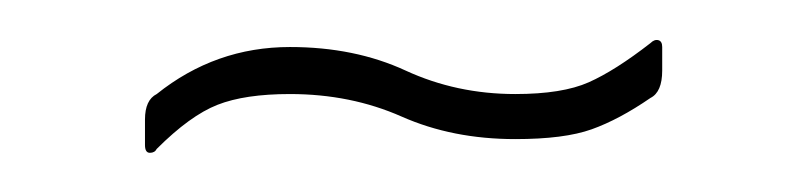

<svg xmlns="http://www.w3.org/2000/svg" viewBox="-20 -307 412 98"><path d="M312 -285Q314 -287 316 -286.5Q318 -286 318 -283V-271Q318 -260 312 -257Q296 -246 282 -241Q268 -236 243 -236Q211 -236 185 -247.5Q159 -259 128 -259Q105 -259 91 -253.5Q77 -248 60 -231Q59 -229 56.5 -229Q54 -229 54 -233V-246Q54 -256 60 -259Q90 -283 128 -283Q161 -283 187 -271Q213 -259 243 -259Q267 -259 280.5 -265Q294 -271 312 -285Z"/></svg>

Font: Zain ExtraLight
Style: Regular
Weight: 200
Designer: Zain,Boutros
Foundry: Mobile Telecommunications Company (Zain), 2024
Version: Version 1.51; ttfautohint (v1.8.4)